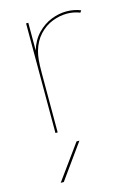

<svg xmlns="http://www.w3.org/2000/svg" viewBox="-110 -558 593 834"><g transform="rotate(-15 186.0 -141.5)"><path d="M91 -493H101V-368.5Q114 -412.5 142.2 -441.8Q170.5 -471 204.8 -484.5Q239 -498 273 -498Q307 -498 337 -486L331 -477Q302.5 -488 273 -488Q240 -488 207.2 -475.2Q174.5 -462.5 148.2 -434.5Q122 -406.5 110 -364Q105.5 -347.5 103.2 -325.5Q101 -303.5 101 -265V0H91ZM170 59H183L71 215H57Z"/></g></svg>

Font: HK Grotesk Thin
Style: Regular
Weight: 100
Designer: Alfredo Marco Pradil
Foundry: Hanken Design Co.
Version: Version 3.001